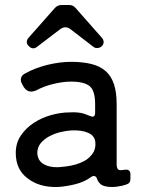

<svg xmlns="http://www.w3.org/2000/svg" viewBox="-20 -739 575 767"><path d="M225 -719H257Q272 -719 282 -707L387 -588Q394 -580 394 -571Q394 -562 387 -555Q379 -547 368 -547Q359 -547 353 -552L262 -622Q252 -630 241 -630Q231 -630 220 -622L128 -552Q121 -546 113 -546Q103 -546 95 -555Q87 -562 87 -571Q87 -580 94 -588L200 -708Q211 -719 225 -719ZM211 8Q137 10 91 -26Q43 -61 43 -128Q43 -168 63.5 -198Q84 -228 115.5 -248.5Q147 -269 185 -279.5Q223 -290 258 -290Q292 -292 315 -285L339 -276Q345 -273 350 -273Q360 -273 360 -288V-323Q360 -377 338 -395Q316 -413 264 -413Q231 -413 192.5 -403.5Q154 -394 125 -378Q113 -373 105 -373Q87 -373 75 -391L69 -402Q61 -415 64 -427Q67 -439 81 -446Q121 -468 170 -480Q219 -492 264 -492Q310 -492 344.5 -483.5Q379 -475 401.5 -455.5Q424 -436 435 -403.5Q446 -371 446 -323V-82Q446 -63 456 -60Q463 -58 479 -61Q501 -64 501 -42V-24Q501 -7 485 -2L468 3Q446 8 427 8Q395 8 381 -4Q377 -8 373.5 -12.5Q370 -17 368 -24Q364 -36 355 -36Q349 -36 344 -32Q317 -12 280.5 -3Q244 6 211 8ZM212 -71Q228 -72 246.5 -74.5Q265 -77 282.5 -82Q300 -87 316 -95.5Q332 -104 343 -117Q363 -138 361 -168Q360 -196 333 -208Q307 -220 265 -218Q246 -217 222.5 -211.5Q199 -206 178 -195Q157 -184 143 -167.5Q129 -151 129 -127Q131 -98 152 -85Q175 -70 212 -71Z"/></svg>

Font: Higure Gothic Medium
Style: Regular
Weight: 500
Designer: Yoshimichi Ohira
Foundry: Positype
Version: Version 1.000